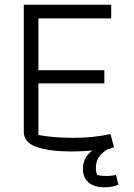

<svg xmlns="http://www.w3.org/2000/svg" viewBox="-20 -634 568 815"><path d="M332 83Q332 34 372 5Q320 9 286 9Q191 9 136 -10Q81 -29 81 -74V-614H452V-556H143V-336H423V-280H143V-61Q207 -49 289 -49Q379 -49 449 -65L464 -9Q446 -2 434 1Q407 19 397 37Q387 55 387 80Q387 97 393 109Q409 113 431 113Q455 113 472 108L483 150Q458 161 423 161Q380 161 356 140.5Q332 120 332 83Z"/></svg>

Font: Athiti
Style: Regular
Weight: 400
Designer: CadsonDemak Team
Foundry: CadsonDemak
Version: Version 1.032